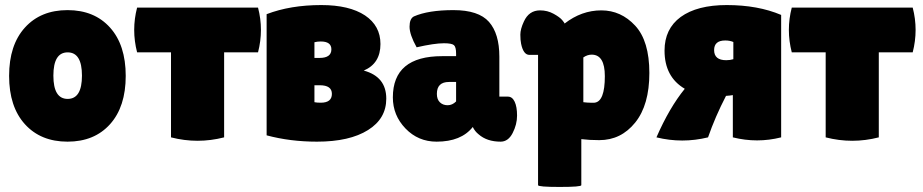

<svg xmlns="http://www.w3.org/2000/svg" viewBox="-20 -550 3647 759"><path d="M78.5 -59Q16 -128 16 -250Q16 -372 78.5 -441Q141 -510 247 -510Q353 -510 415 -441Q477 -372 477 -250Q477 -128 415 -59Q353 10 247 10Q141 10 78.5 -59ZM247.5 -343Q191 -343 191 -251Q191 -159 247.5 -159Q304 -159 304 -251Q304 -343 247.5 -343Z M1000 -520Q1023 -432 1000 -343H866V-7Q761 20 656 -7V-343H522Q499 -432 522 -520Z M1034 -15V-494Q1128 -530 1250 -530Q1361 -530 1423 -489Q1484 -448 1484 -376Q1484 -299 1418 -271Q1507 -247 1507 -160Q1507 -81 1435 -36Q1362 10 1233 10Q1127 10 1034 -15ZM1243 -321Q1290 -321 1290 -355Q1290 -386 1248 -386Q1234 -386 1223 -383V-321ZM1292 -179Q1292 -213 1244 -213H1223V-146Q1233 -144 1248 -144Q1292 -144 1292 -179Z M1627 -363Q1599 -413 1599 -444.5Q1599 -476 1616 -485Q1673 -510 1772.5 -510Q1872 -510 1913 -463.5Q1954 -417 1954 -326V-168H1988Q2005 -168 2014.5 -148Q2024 -128 2024 -93Q2024 -58 2006.5 -24Q1989 10 1959 10Q1905 10 1872 -19Q1857 -31 1849 -48Q1803 10 1706 10Q1633 10 1583 -42Q1533 -94 1533 -165Q1533 -328 1728 -328H1783V-338Q1783 -364 1774.5 -371.5Q1766 -379 1735 -379Q1697 -379 1627 -363ZM1707 -179Q1707 -157 1719 -145.5Q1731 -134 1749.5 -134Q1768 -134 1783 -149V-226H1755Q1707 -226 1707 -179Z M2278 182Q2278 189 2192.5 189Q2107 189 2107 182V-333H2073Q2049 -333 2040 -377Q2037 -391 2037 -413Q2037 -435 2051 -465Q2071 -509 2115 -509Q2144 -509 2168.5 -495.5Q2193 -482 2202.5 -470.5Q2212 -459 2212 -457Q2279 -509 2357 -509Q2435 -509 2491 -448.5Q2547 -388 2547 -261.5Q2547 -135 2491 -65.5Q2435 4 2349 4Q2310 4 2278 0ZM2319 -334Q2302 -334 2286 -323V-146Q2303 -144 2313.5 -144Q2324 -144 2330 -144Q2371 -148 2371 -249Q2371 -334 2319 -334Z M3068 -491V-7Q2973 17 2877 -7V-174Q2865 -172 2850 -171Q2807 -88 2779 -7Q2677 18 2575 -7Q2626 -124 2687 -199Q2607 -246 2607 -350Q2607 -436 2671 -483Q2736 -530 2853 -530Q2976 -530 3068 -491ZM2879 -384Q2865 -390 2847 -390Q2803 -390 2803 -352Q2803 -312 2851 -312Q2866 -312 2879 -316Z M3588 -520Q3611 -432 3588 -343H3454V-7Q3349 20 3244 -7V-343H3110Q3087 -432 3110 -520Z"/></svg>

Font: Lilita One Rus
Style: Regular
Weight: 400
Designer: Juan Montoreano
Foundry: Juan Montoreano
Version: Version 1.002